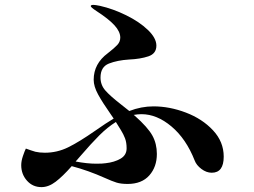

<svg xmlns="http://www.w3.org/2000/svg" viewBox="-20 -759 1040 787"><path d="M897 -117Q897 -51 848 -51Q826 -51 805.5 -66.5Q785 -82 778 -101Q743 -190 683 -240.5Q623 -291 560 -291Q545 -291 528 -288L533 -284Q586 -237 604.5 -203.5Q623 -170 623 -128Q623 -75 592 -40Q561 -5 503 -5Q476 -5 458 -10.5Q440 -16 409 -30Q342 -60 274 -78Q237 -36 208 -14Q179 8 150 8Q114 8 90.5 -18.5Q67 -45 67 -82Q67 -99 74 -119.5Q81 -140 86 -150Q108 -142 125 -137Q142 -133 164 -133Q214 -133 259 -155Q304 -177 370 -223Q417 -256 446 -273L433 -292Q400 -339 382 -372Q364 -405 364 -432Q364 -498 422 -541Q449 -562 461 -575Q473 -588 473 -605Q473 -629 449.5 -655Q426 -681 375 -714Q352 -729 352 -734Q352 -739 363 -739Q370 -739 390 -735Q443 -723 497 -696.5Q551 -670 586 -636.5Q621 -603 621 -572Q621 -539 588 -528Q555 -517 509 -515Q461 -512 426.5 -498.5Q392 -485 392 -441Q392 -411 411.5 -388.5Q431 -366 476 -331L510 -304Q559 -323 609 -323Q675 -323 742 -297.5Q809 -272 853 -225Q897 -178 897 -117ZM455 -259Q420 -237 387 -204Q354 -171 311 -121L290 -97Q337 -88 375 -88Q401 -88 413 -90Q449 -94 474 -108.5Q499 -123 499 -151Q499 -175 492.5 -192Q486 -209 476 -225Q466 -241 463 -246Z"/></svg>

Font: Shippori Mincho ExtraBold
Style: Regular
Weight: 800
Designer: FONTDASU
Foundry: FONTDASU / Google Inc. / but / Adobe
Version: Version 3.110; ttfautohint (v1.8.3)